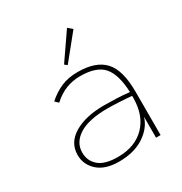

<svg xmlns="http://www.w3.org/2000/svg" viewBox="-160 -786 870 917"><g transform="rotate(-30 275.0 -328.0)"><path d="M235 11Q159 11 118.5 -25.5Q78 -62 78 -115Q78 -183 141 -220.5Q204 -258 306 -258Q334 -258 372.5 -256.5Q411 -255 445 -251Q441 -350 403.5 -393Q366 -436 276 -436Q236 -436 199 -422Q162 -408 127 -376L109 -393Q145 -425 184.5 -442Q224 -459 276 -459Q376 -459 422.5 -408.5Q469 -358 469 -239V0H444V-115Q428 -61 373 -25Q318 11 235 11ZM103 -114Q103 -68 136.5 -39.5Q170 -11 241 -11Q336 -11 390.5 -67Q445 -123 445 -220Q445 -225 445 -230Q415 -233 377 -235Q339 -237 313 -237Q209 -237 156 -203.5Q103 -170 103 -114ZM252 -511 238 -522 338 -667 362 -647Z"/></g></svg>

Font: Inconsolata SemiExpanded ExtraLight
Style: Regular
Weight: 200
Width: 6
Monospace: yes
Designer: Raph Levien, Cyreal, Brenton Simpson
Foundry: Raph Levien, Cyreal, Google
Version: Version 3.001; ttfautohint (v1.8.2.53-6de2)